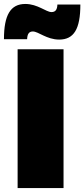

<svg xmlns="http://www.w3.org/2000/svg" viewBox="-39 -950 426 970"><path d="M367 -927H251C250 -901 241 -889 221 -889C194 -889 151 -930 89 -930C14 -930 -19 -874 -19 -752H98C99 -779 108 -791 127 -791C155 -791 197 -750 260 -750C334 -750 367 -803 367 -927ZM50 -701V0H282V-701Z"/></svg>

Font: Montserrat arm Black
Style: Regular
Weight: 900
Designer: Julieta Ulanovsky
Foundry: Julieta Ulanovsky
Version: Version 6.000;PS 006.000;hotconv 1.0.88;makeotf.lib2.5.64775